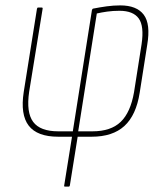

<svg xmlns="http://www.w3.org/2000/svg" viewBox="-20 -507 611 712"><path d="M221 185Q217 185 218 181L247 0H196Q118 0 86.5 -41Q55 -82 68 -166L117 -474Q118 -479 121 -479H135Q139 -479 138 -474L88 -166Q77 -90 103 -55Q129 -20 196 -20H250L321 -470Q323 -475 325 -475Q350 -480 375.5 -483.5Q401 -487 426 -487Q487 -487 513 -452.5Q539 -418 526 -341L498 -163Q485 -80 441.5 -40Q398 0 320 0H268L239 181Q238 185 235 185ZM270 -20H323Q391 -20 427.5 -55Q464 -90 477 -165L505 -343Q515 -410 494.5 -438.5Q474 -467 423 -467Q399 -467 377.5 -464Q356 -461 339 -457Z"/></svg>

Font: Sofia Sans Condensed Thin
Style: Italic
Weight: 250
Italic angle: -9°
Version: Version 4.100